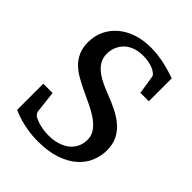

<svg xmlns="http://www.w3.org/2000/svg" viewBox="-201 -797 922 922"><g transform="rotate(45 260.5 -335.5)"><path d="M481.9 -188Q481.9 -149.9 467 -113.3Q452.1 -76.7 419.9 -47.9Q387.7 -19 337.4 -1.5Q287.1 16.1 216.8 16.1Q175.8 16.1 143.3 10.3Q110.8 4.4 87.4 -2.4Q60.5 -10.7 39.1 -21V-198.2H102.1L115.2 -85Q116.2 -79.1 121.3 -72.3Q126.5 -65.4 131.8 -63Q132.8 -62.5 140.1 -58.8Q147.5 -55.2 160.2 -51Q172.9 -46.9 191.2 -43.5Q209.5 -40 232.9 -40Q264.6 -40 291.7 -48.1Q318.8 -56.2 338.4 -71.3Q357.9 -86.4 368.9 -108.4Q379.9 -130.4 379.9 -158.2Q379.9 -188.5 362.5 -211.2Q345.2 -233.9 319.1 -251.7Q293 -269.5 262.2 -283.7Q231.4 -297.9 204.1 -311Q173.3 -325.7 145.3 -341.3Q117.2 -356.9 95.9 -377.4Q74.7 -397.9 62.3 -425.5Q49.8 -453.1 49.8 -491.2Q49.8 -535.6 67.4 -571.8Q85 -607.9 116 -633.5Q147 -659.2 189.2 -673.1Q231.4 -687 280.8 -687Q309.1 -687 334.2 -683.6Q359.4 -680.2 381.1 -675Q402.8 -669.9 421.6 -664.1Q440.4 -658.2 457 -652.8V-497.1H399.9L384.8 -592.8Q383.8 -597.7 379.2 -602.5Q374.5 -607.4 370.1 -609.9Q369.1 -610.4 363.8 -614.3Q358.4 -618.2 347.9 -622.1Q337.4 -626 321 -629.4Q304.7 -632.8 282.2 -632.8Q252 -632.8 228 -624Q204.1 -615.2 187.5 -599.4Q170.9 -583.5 161.9 -562Q152.8 -540.5 152.8 -515.1Q152.8 -492.2 161.9 -473.4Q170.9 -454.6 188.7 -438.7Q206.5 -422.9 232.4 -409.2Q258.3 -395.5 292 -382.8Q337.4 -365.7 372.8 -347.2Q408.2 -328.6 432.4 -305.7Q456.5 -282.7 469.2 -254.2Q481.9 -225.6 481.9 -188Z"/></g></svg>

Font: Tagmukay Beta
Style: Regular
Weight: 400
Designer: Peter Martin
Foundry: SIL International
Version: Version 2.000; dev 82b92eM